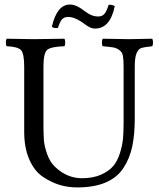

<svg xmlns="http://www.w3.org/2000/svg" viewBox="-20 -818 701 848"><path d="M413.1 -745.1Q430.2 -745.1 440.2 -755.6Q450.2 -766.1 460 -796.9Q476.1 -797.9 486.8 -791Q466.8 -691.9 399.9 -691.9Q394 -691.9 387.5 -693.4Q380.9 -694.8 373.5 -699Q366.2 -703.1 361.6 -706.1Q356.9 -709 348.4 -715.6Q339.8 -722.2 335.9 -724.1Q305.2 -743.2 282.2 -743.2Q263.2 -743.2 253.7 -732.2Q244.1 -721.2 235.8 -694.8Q216.8 -691.9 209 -700.2Q231.9 -798.3 289.1 -797.9Q297.9 -797.9 305.4 -795.9Q313 -793.9 322 -789.6Q331.1 -785.2 335 -782.5Q338.9 -779.8 348.9 -772.5Q358.9 -765.1 360.8 -764.2Q386.2 -745.1 413.1 -745.1ZM171.9 -522.9V-269Q171.9 -227.1 173.8 -200Q175.8 -172.9 188 -137.9Q200.2 -103 223.1 -81.1Q274.9 -31.2 341.8 -30.8Q390.6 -30.8 425.8 -46.4Q460.9 -62 480 -84.5Q499 -106.9 510 -142.6Q521 -178.2 523.4 -207.5Q525.9 -236.8 525.9 -276.9V-522.9Q525.9 -555.2 522.9 -571.5Q520 -587.9 507.1 -596.9Q494.1 -606 481 -608.4Q467.8 -610.8 434.1 -613.8Q430.2 -617.7 430.2 -629.9Q430.2 -642.1 434.1 -647Q534.2 -645 549.8 -645Q553.7 -645 651.9 -647Q655.8 -642.1 655.8 -630.1Q655.8 -618.2 651.9 -613.8Q615.7 -609.9 603.3 -605.5Q590.8 -601.1 583 -582.5Q575.2 -564 575.2 -522.9V-294.9Q575.2 -224.1 564.2 -171.6Q553.2 -119.1 525.6 -76.7Q498 -34.2 447 -12.2Q396 9.8 320.8 9.8Q281.7 9.8 245.4 -0.7Q209 -11.2 170.9 -36.1Q132.8 -61 109.9 -112.5Q86.9 -164.1 86.9 -235.8V-522.9Q86.9 -582 72.5 -596.9Q58.1 -611.8 9.8 -613.8Q5.9 -617.7 5.9 -629.9Q5.9 -642.1 9.8 -647Q109.9 -645 128.9 -645Q166 -645 264.2 -647Q268.1 -642.1 268.1 -630.1Q268.1 -618.2 264.2 -613.8Q204.1 -611.8 188 -597.4Q171.9 -583 171.9 -522.9Z"/></svg>

Font: Linux Libertine Capitals
Style: Small Caps
Weight: 400
Designer: Philipp H. Poll
Foundry: Philipp H. Poll
Version: Version 5.1.3